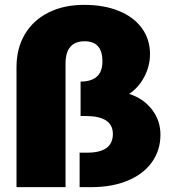

<svg xmlns="http://www.w3.org/2000/svg" viewBox="-20 -771 707 791"><path d="M327 -751Q408 -751 469.5 -726Q531 -701 564.5 -655Q598 -609 598 -548Q598 -499 574.5 -454.5Q551 -410 512 -384Q570 -366 605.5 -320.5Q641 -275 641 -216Q641 -152 606 -103Q571 -54 506.5 -27Q442 0 356 0H308V-142H339Q445 -142 445 -219Q445 -293 333 -293H312V-435Q402 -435 402 -518Q402 -601 329 -601Q250 -601 250 -509V0H48V-494Q48 -572 82.5 -630Q117 -688 180 -719.5Q243 -751 327 -751Z"/></svg>

Font: Gontserrat ExtraBold
Style: Regular
Weight: 800
Designer: Julieta Ulanovsky
Foundry: Julieta Ulanovsky
Version: Version 6.001